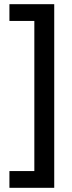

<svg xmlns="http://www.w3.org/2000/svg" viewBox="-20 -737 346 917"><path d="M25 80H144V-637H25V-717H239V160H25Z"/></svg>

Font: Noto Sans Display SemiCondensed Medium
Style: Regular
Weight: 500
Width: 4
Designer: Monotype Design Team
Foundry: Monotype Imaging Inc.
Version: Version 2.003